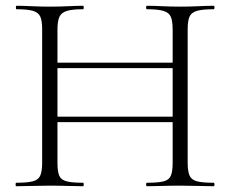

<svg xmlns="http://www.w3.org/2000/svg" viewBox="-20 -645 798 665"><path d="M578 -542Q578 -571 572 -586Q566 -601 547 -607Q528 -613 489 -613Q486 -613 486 -619Q486 -625 489 -625Q512 -625 541.5 -623.5Q571 -622 605 -622Q637 -622 667 -623.5Q697 -625 720 -625Q723 -625 723 -619Q723 -613 720 -613Q682 -613 662.5 -607.5Q643 -602 636.5 -587.5Q630 -573 630 -544V-81Q630 -52 636.5 -37Q643 -22 662.5 -17Q682 -12 720 -12Q723 -12 723 -6Q723 0 720 0Q697 0 667 -1Q637 -2 605 -2Q571 -2 541.5 -1Q512 0 489 0Q486 0 486 -6Q486 -12 489 -12Q528 -12 547 -17Q566 -22 572 -37Q578 -52 578 -81ZM150 -409V-428H600V-409ZM126 -81V-544Q126 -573 119.5 -587.5Q113 -602 94 -607.5Q75 -613 37 -613Q35 -613 35 -619Q35 -625 37 -625Q61 -625 90.5 -623.5Q120 -622 152 -622Q187 -622 216 -623.5Q245 -625 268 -625Q270 -625 270 -619Q270 -613 268 -613Q230 -613 211 -607Q192 -601 185.5 -586Q179 -571 179 -542V-81Q179 -52 185 -37Q191 -22 210.5 -17Q230 -12 268 -12Q270 -12 270 -6Q270 0 268 0Q244 0 215.5 -1Q187 -2 152 -2Q120 -2 90 -1Q60 0 36 0Q34 0 34 -6Q34 -12 36 -12Q74 -12 93.5 -17Q113 -22 119.5 -37Q126 -52 126 -81ZM150 -222V-241H600V-222Z"/></svg>

Font: Cormorant Garamond Light
Style: Regular
Weight: 300
Designer: Christian Thalmann (Catharsis Fonts)
Foundry: Catharsis Fonts
Version: Version 4.001